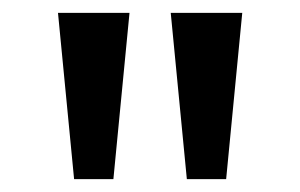

<svg xmlns="http://www.w3.org/2000/svg" viewBox="-20 -871 466 298"><path d="M95 -593 70 -851H181L156 -593ZM270 -593 245 -851H356L331 -593Z"/></svg>

Font: Noto Sans Tamil UI
Style: Regular
Weight: 400
Designer: Jelle Bosma - Monotype Design Team
Foundry: Monotype Imaging Inc.
Version: Version 2.004